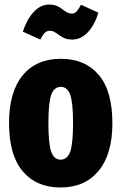

<svg xmlns="http://www.w3.org/2000/svg" viewBox="-20 -811 537 849"><path d="M477 -266Q477 -129 416 -55.5Q355 18 248 18Q141 18 80.5 -53.5Q20 -125 20 -267Q20 -405 80.5 -478Q141 -551 249 -551Q356 -551 416.5 -480Q477 -409 477 -266ZM194 -267Q194 -175 206.5 -140Q219 -105 248 -105Q278 -105 290.5 -140.5Q303 -176 303 -266Q303 -357 290.5 -392Q278 -427 249 -427Q219 -427 206.5 -391.5Q194 -356 194 -267ZM244 -654Q229 -665 220 -670Q211 -675 201 -675Q187 -675 178 -666Q169 -657 158 -636L81 -671Q98 -724 128.5 -757.5Q159 -791 198 -791Q230 -791 256 -770Q269 -760 278 -755.5Q287 -751 297 -751Q310 -751 318.5 -760Q327 -769 338 -790L415 -755Q399 -701 368.5 -668.5Q338 -636 299 -636Q282 -636 269.5 -640.5Q257 -645 244 -654Z"/></svg>

Font: Fira Sans Compressed ExtraBold
Style: Regular
Weight: 800
Width: 1
Designer: bBox Type GmbH & Carrois Corporate GbR & Edenspiekermann AG
Foundry: bBox Type GmbH & Carrois Corporate GbR & Edenspiekermann AG
Version: Version 4.301